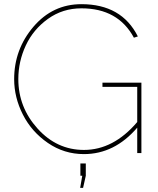

<svg xmlns="http://www.w3.org/2000/svg" viewBox="-20 -735 760 922"><path d="M472 -338H659V0H639V-122Q530 5 383 5Q288 5 210 -48.5Q132 -102 90 -184.5Q48 -267 48 -355Q48 -498 140.5 -606.5Q233 -715 371 -715Q564 -715 642 -560L623 -554Q547 -695 371 -695Q281 -695 210.5 -644.5Q140 -594 104 -517Q68 -440 68 -355Q68 -220 160.5 -117.5Q253 -15 383 -15Q525 -15 639 -149V-318H472ZM366 109V50H392V109L379 167H365L375 109Z"/></svg>

Font: Raleway-v4020 Thin
Style: Regular
Weight: 250
Designer: Matt McInerney, Pablo Impallari, Rodrigo Fuenzalida
Foundry: Matt McInerney, Pablo Impallari, Rodrigo Fuenzalida
Version: Version 4.020;PS 004.020;hotconv 1.0.88;makeotf.lib2.5.64775